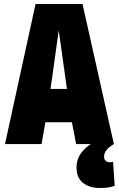

<svg xmlns="http://www.w3.org/2000/svg" viewBox="-20 -721 595 961"><path d="M5 0 158 -701H393L550 0H361L340 -109H207L188 0ZM233 -276H315L274 -569ZM481 220Q427 220 395 194Q363 168 363 118Q363 74 389.5 40.5Q416 7 455 -11L550 0Q523 17 512 31.5Q501 46 501 63Q501 77 509 84Q517 91 529 91Q539 91 546 89L554 209Q526 220 481 220Z"/></svg>

Font: Georama SemiCondensed ExtraBold
Style: Regular
Weight: 800
Width: 4
Designer: Jean-Baptiste Levee
Foundry: Production Type
Version: Version 1.000